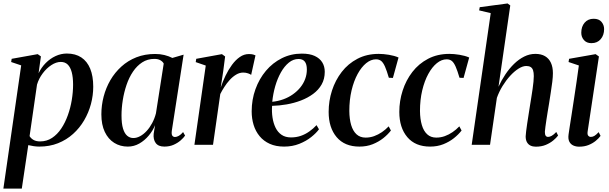

<svg xmlns="http://www.w3.org/2000/svg" viewBox="-26 -837 3522 1110"><path d="M-6.5 253.5 96.5 -459 38.5 -478.5 41.5 -497 192 -524 210.5 -511 197 -413.5Q213 -447 238.5 -472.8Q264 -498.5 295.5 -513Q327 -527.5 360.5 -527.5Q410 -527.5 444 -505Q478 -482.5 495.5 -439.8Q513 -397 513 -336Q513 -285.5 499.8 -235.8Q486.5 -186 460.5 -141.5Q434.5 -97 396.5 -62.8Q358.5 -28.5 309.5 -9Q260.5 10.5 201 10.5Q185 10.5 168.8 8Q152.5 5.5 137.5 2L100 253.5ZM145 -50Q153 -36.5 168 -28Q183 -19.5 206 -19.5Q244.5 -19.5 275 -39.8Q305.5 -60 328.2 -94Q351 -128 366.2 -170.8Q381.5 -213.5 389 -259.2Q396.5 -305 396.5 -348Q396.5 -390 388.8 -419.2Q381 -448.5 365.5 -463.8Q350 -479 325.5 -479Q299 -479 271 -460.8Q243 -442.5 220.8 -412.8Q198.5 -383 188 -348Z M967.5 -82.5Q964.5 -61 970 -53Q975.5 -45 986 -45Q995.5 -45 1007.8 -51.8Q1020 -58.5 1032.5 -73.5L1044 -53Q1035.5 -40.5 1018.5 -25.5Q1001.5 -10.5 977.8 0Q954 10.5 924 10.5Q889.5 10.5 874.2 -10.2Q859 -31 862.5 -64.5L870.5 -113.5Q858 -82 834.2 -53.5Q810.5 -25 779.5 -7.2Q748.5 10.5 713 10.5Q669 10.5 634.2 -11.2Q599.5 -33 579.8 -74.5Q560 -116 560 -176Q560 -228 573.2 -278.8Q586.5 -329.5 612.2 -373.8Q638 -418 675.8 -452.2Q713.5 -486.5 762.5 -505.8Q811.5 -525 871 -525Q899.5 -525 924.8 -518.8Q950 -512.5 970.5 -502L1035.5 -521ZM920.5 -469.5Q914.5 -481 901 -488.8Q887.5 -496.5 866.5 -496.5Q827 -496.5 796.2 -476.5Q765.5 -456.5 742.8 -422.8Q720 -389 705.5 -346.2Q691 -303.5 683.8 -258Q676.5 -212.5 676.5 -169.5Q676.5 -122.5 685.2 -93.8Q694 -65 709.5 -52Q725 -39 745 -39Q764.5 -39 784.2 -49.8Q804 -60.5 821.8 -79.8Q839.5 -99 853.5 -125Q867.5 -151 875.5 -181.5Z M1098 0 1163.5 -458 1105.5 -478 1108.5 -497 1257 -524 1275.5 -510.5 1264.5 -425.5 1250 -331Q1261.5 -365.5 1278 -399.8Q1294.5 -434 1315.2 -462.2Q1336 -490.5 1360.5 -507.5Q1385 -524.5 1412.5 -524.5Q1427.5 -524.5 1437 -522Q1446.5 -519.5 1451 -517L1426 -404Q1422 -408 1408.5 -412.8Q1395 -417.5 1380 -417.5Q1359 -417.5 1339 -405.5Q1319 -393.5 1301.8 -374.5Q1284.5 -355.5 1270.8 -334Q1257 -312.5 1247.5 -293.5L1205.5 0Z M1818 -89.5Q1802.5 -68 1773.5 -44.8Q1744.5 -21.5 1704.5 -5.5Q1664.5 10.5 1616.5 10.5Q1569 10.5 1533.5 -5.5Q1498 -21.5 1474.8 -49.8Q1451.5 -78 1440.2 -114.8Q1429 -151.5 1429 -193Q1429 -261 1450.8 -321.2Q1472.5 -381.5 1511.5 -427.8Q1550.5 -474 1603.5 -500.5Q1656.5 -527 1719 -527Q1764.5 -527 1793.5 -513.5Q1822.5 -500 1837 -476.5Q1851.5 -453 1851.5 -422Q1851.5 -380.5 1833.5 -348.8Q1815.5 -317 1784.2 -294Q1753 -271 1713.8 -256Q1674.5 -241 1631.5 -233.5Q1588.5 -226 1547 -225Q1544.5 -190 1549.5 -157.2Q1554.5 -124.5 1567.2 -98.5Q1580 -72.5 1602 -57.5Q1624 -42.5 1656.5 -42.5Q1686.5 -42.5 1712.8 -51.5Q1739 -60.5 1762 -76.8Q1785 -93 1804 -113.5ZM1700 -496Q1669.5 -496 1643.8 -475Q1618 -454 1598 -418.5Q1578 -383 1565.2 -338.8Q1552.5 -294.5 1548 -248.5Q1582 -252 1612.2 -263Q1642.5 -274 1667.5 -291.8Q1692.5 -309.5 1710.5 -331.8Q1728.5 -354 1738.2 -380.2Q1748 -406.5 1748 -435Q1748 -466 1736 -481Q1724 -496 1700 -496Z M2052 10.5Q1966.5 10.5 1920.2 -44.2Q1874 -99 1874 -190Q1874 -253.5 1893.2 -313.2Q1912.5 -373 1949.5 -421Q1986.5 -469 2040.5 -497.2Q2094.5 -525.5 2163.5 -525.5Q2190.5 -525.5 2222.5 -520.2Q2254.5 -515 2278 -504.5L2245.5 -386.5L2222 -387.5Q2210 -428.5 2199.8 -451.8Q2189.5 -475 2177.8 -484.5Q2166 -494 2147.5 -494Q2118.5 -494 2091 -471.8Q2063.5 -449.5 2041.5 -409.2Q2019.5 -369 2006.5 -314.5Q1993.5 -260 1993.5 -195.5Q1994 -148.5 2004.2 -114Q2014.5 -79.5 2035.2 -60.5Q2056 -41.5 2087.5 -41.5Q2113.5 -41.5 2137 -50Q2160.5 -58.5 2181.8 -73Q2203 -87.5 2221 -106.5L2234 -82.5Q2216.5 -59.5 2189.8 -38.2Q2163 -17 2128.5 -3.2Q2094 10.5 2052 10.5Z M2460.5 10.5Q2375 10.5 2328.8 -44.2Q2282.5 -99 2282.5 -190Q2282.5 -253.5 2301.8 -313.2Q2321 -373 2358 -421Q2395 -469 2449 -497.2Q2503 -525.5 2572 -525.5Q2599 -525.5 2631 -520.2Q2663 -515 2686.5 -504.5L2654 -386.5L2630.5 -387.5Q2618.5 -428.5 2608.2 -451.8Q2598 -475 2586.2 -484.5Q2574.5 -494 2556 -494Q2527 -494 2499.5 -471.8Q2472 -449.5 2450 -409.2Q2428 -369 2415 -314.5Q2402 -260 2402 -195.5Q2402.5 -148.5 2412.8 -114Q2423 -79.5 2443.8 -60.5Q2464.5 -41.5 2496 -41.5Q2522 -41.5 2545.5 -50Q2569 -58.5 2590.2 -73Q2611.5 -87.5 2629.5 -106.5L2642.5 -82.5Q2625 -59.5 2598.2 -38.2Q2571.5 -17 2537 -3.2Q2502.5 10.5 2460.5 10.5Z M3071.5 11Q3054.5 11 3041.2 4.8Q3028 -1.5 3020.5 -14.8Q3013 -28 3013 -49Q3013.5 -59.5 3015.8 -78.8Q3018 -98 3021.8 -122.8Q3025.5 -147.5 3029.8 -174.2Q3034 -201 3038 -226.5Q3042 -251.5 3046 -276.2Q3050 -301 3053.2 -323.5Q3056.5 -346 3058.2 -364.8Q3060 -383.5 3060 -397Q3060 -417.5 3055.8 -430.5Q3051.5 -443.5 3041.8 -449.5Q3032 -455.5 3016.5 -455.5Q2996 -455.5 2971.8 -440.2Q2947.5 -425 2923.5 -398.8Q2899.5 -372.5 2879.2 -339.5Q2859 -306.5 2846.5 -271L2807 0H2701L2811 -761L2744 -777L2747.5 -795.5L2908.5 -817L2924 -805.5L2856 -335.5Q2873 -373 2895.8 -407Q2918.5 -441 2946 -467.8Q2973.5 -494.5 3004.5 -510Q3035.5 -525.5 3069 -525.5Q3102.5 -525.5 3125 -512.2Q3147.5 -499 3159 -474Q3170.5 -449 3170.5 -414Q3170.5 -393 3167 -364.2Q3163.5 -335.5 3158.2 -302.5Q3153 -269.5 3148 -237Q3144 -214 3140.2 -190.2Q3136.5 -166.5 3133 -144.5Q3129.5 -122.5 3127.2 -104.2Q3125 -86 3124 -75Q3124 -58.5 3129 -52Q3134 -45.5 3142.5 -45.5Q3152 -45.5 3163.8 -52Q3175.5 -58.5 3190 -74L3200.5 -53.5Q3190.5 -40 3172.5 -25Q3154.5 -10 3129.5 0.5Q3104.5 11 3071.5 11Z M3322 11Q3303.5 11 3288.2 4Q3273 -3 3265.2 -18.5Q3257.5 -34 3261 -59.5Q3262 -70 3266.8 -99.2Q3271.5 -128.5 3278 -170.8Q3284.5 -213 3292 -262.2Q3299.5 -311.5 3307 -362.2Q3314.5 -413 3320.5 -458.5L3261 -478.5L3264 -497L3417.5 -524L3436.5 -510.5L3371.5 -78.5Q3368.5 -59.5 3374.8 -52.5Q3381 -45.5 3389.5 -45.5Q3400 -45.5 3410 -51.2Q3420 -57 3435 -73L3446 -51.5Q3435.5 -37 3417.8 -22.5Q3400 -8 3376.2 1.5Q3352.5 11 3322 11ZM3393 -587.5Q3365.5 -587.5 3350 -605.2Q3334.5 -623 3334.5 -647.5Q3334.5 -683.5 3354 -706Q3373.5 -728.5 3406 -728.5Q3436.5 -728.5 3451.5 -710.5Q3466.5 -692.5 3466.5 -669Q3466.5 -634 3447 -610.8Q3427.5 -587.5 3393 -587.5Z"/></svg>

Font: Merriweather 120pt Medium
Style: Italic
Weight: 500
Italic angle: -7.8°
Version: Version 2.101